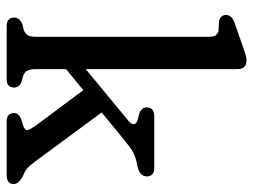

<svg xmlns="http://www.w3.org/2000/svg" viewBox="-114 -664 777 590"><g transform="rotate(90 275.0 -368.5)"><path d="M60.5 0Q33.5 0 33.5 -23Q33.5 -39 53 -48L71 -52.5Q82 -56 87.2 -64Q92.5 -72 92.5 -89V-620.5Q92.5 -636 87.8 -642.5Q83 -649 73.5 -651L44 -652.5Q25.5 -658.5 25.5 -674Q25.5 -691.5 50 -700.5L120.5 -725Q136 -730.5 146.2 -733.8Q156.5 -737 165.5 -737Q192 -737 192 -708V-243L350.5 -374Q361.5 -382.5 361 -390.5Q360.5 -398.5 348.5 -402.5L328.5 -407.5Q309.5 -414.5 309.5 -430Q309.5 -453.5 337 -453.5H494.5Q521.5 -453.5 521.5 -430.5Q521.5 -420.5 514 -412.5Q506.5 -404.5 481 -400Q461.5 -396 447.5 -388.5Q433.5 -381 410 -361.5L325 -292L475 -88.5Q488 -71 497 -63.2Q506 -55.5 518.5 -51Q545 -37.5 545 -22Q545 0 517.5 0H352.5Q327 0 327 -23Q327 -37.5 345.5 -44.5L364 -50Q381 -55.5 379 -64.5Q377 -73.5 361 -95.5L256.5 -235.5L192 -182.5V-89Q192 -71 197 -62.8Q202 -54.5 213 -50.5L231.5 -45.5Q248.5 -38 248.5 -23Q248.5 0 223.5 0Z"/></g></svg>

Font: Fraunces 72pt SuperSoft
Style: Regular
Weight: 400
Version: Version 1.000;[b76b70a41]